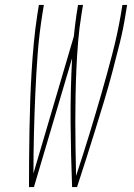

<svg xmlns="http://www.w3.org/2000/svg" viewBox="-20 -755 540 775"><path d="M97 0Q97 -58 97.5 -116Q98 -174 99 -232Q100 -290 102 -348Q104 -406 107.5 -464.5Q111 -523 116.5 -581.5Q122 -640 131 -698L137 -735H157L151 -698Q138 -617 132 -536.5Q126 -456 122.5 -375.5Q119 -295 117 -215Q115 -135 115 -55L278 -608Q280 -630 283 -653Q286 -676 289 -698L295 -735H315L309 -698Q300 -643 295.5 -588.5Q291 -534 288.5 -479Q286 -424 285 -370Q284 -316 284 -261.5Q284 -207 285 -153Q286 -99 287 -45Q314 -126 339 -207.5Q364 -289 387.5 -370.5Q411 -452 432.5 -534Q454 -616 468 -698L474 -735H493L487 -698Q478 -640 463.5 -581.5Q449 -523 433.5 -464.5Q418 -406 400.5 -348Q383 -290 365 -232Q347 -174 328.5 -116Q310 -58 291 0H271Q266 -129 265 -259Q264 -389 271 -520L117 0Z"/></svg>

Font: Iosevka SS04 Thin
Style: Italic
Weight: 100
Italic angle: -9°
Monospace: yes
Designer: Belleve Invis
Foundry: Belleve Invis
Version: Version 19.0.0; ttfautohint (v1.8.4)